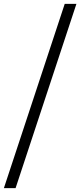

<svg xmlns="http://www.w3.org/2000/svg" viewBox="-29 -841 412 985"><path d="M303 -821H363L51 124H-9Z"/></svg>

Font: TypoPRO Montserrat Alternates
Style: Regular
Weight: 300
Designer: Julieta Ulanovsky
Foundry: Julieta Ulanovsky
Version: Version 6.001